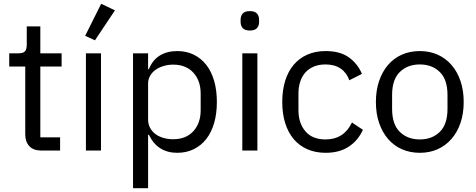

<svg xmlns="http://www.w3.org/2000/svg" viewBox="-20 -799 2528 1019"><path d="M199 0Q157 0 135.5 -23.5Q114 -47 114 -85V-446H29V-516H77Q103 -516 112.5 -526.5Q122 -537 122 -563V-659H194V-516H307V-446H194V-70H299V0Z M436 0V-516H516V0ZM484 -585 432 -609 517 -779 590 -744Z M686 -516H766V-432H770Q790 -481 828.5 -504.5Q867 -528 921 -528Q969 -528 1008 -509Q1047 -490 1074.5 -455Q1102 -420 1116.5 -370Q1131 -320 1131 -258Q1131 -196 1116.5 -146Q1102 -96 1074.5 -61Q1047 -26 1008 -7Q969 12 921 12Q816 12 770 -84H766V200H686ZM899 -60Q967 -60 1006 -102.5Q1045 -145 1045 -214V-302Q1045 -371 1006 -413.5Q967 -456 899 -456Q872 -456 847.5 -448.5Q823 -441 805 -428Q787 -415 776.5 -396.5Q766 -378 766 -357V-165Q766 -140 776.5 -120.5Q787 -101 805 -87.5Q823 -74 847.5 -67Q872 -60 899 -60Z M1306 -637Q1280 -637 1268.5 -649.5Q1257 -662 1257 -682V-695Q1257 -715 1268.5 -727.5Q1280 -740 1306 -740Q1332 -740 1343.5 -727.5Q1355 -715 1355 -695V-682Q1355 -662 1343.5 -649.5Q1332 -637 1306 -637ZM1266 -516H1346V0H1266Z M1708 12Q1654 12 1611 -7Q1568 -26 1538.5 -61Q1509 -96 1493.5 -146Q1478 -196 1478 -258Q1478 -320 1493.5 -370Q1509 -420 1538.5 -455Q1568 -490 1611 -509Q1654 -528 1708 -528Q1785 -528 1831.5 -494.5Q1878 -461 1901 -407L1834 -373Q1820 -413 1788 -435Q1756 -457 1708 -457Q1672 -457 1645 -445.5Q1618 -434 1600 -413.5Q1582 -393 1573 -364.5Q1564 -336 1564 -302V-214Q1564 -146 1600.5 -102.5Q1637 -59 1708 -59Q1805 -59 1848 -149L1906 -110Q1881 -54 1831.5 -21Q1782 12 1708 12Z M2208 12Q2156 12 2113 -7Q2070 -26 2039.5 -61.5Q2009 -97 1992 -146.5Q1975 -196 1975 -258Q1975 -319 1992 -369Q2009 -419 2039.5 -454.5Q2070 -490 2113 -509Q2156 -528 2208 -528Q2260 -528 2302.5 -509Q2345 -490 2376 -454.5Q2407 -419 2424 -369Q2441 -319 2441 -258Q2441 -196 2424 -146.5Q2407 -97 2376 -61.5Q2345 -26 2302.5 -7Q2260 12 2208 12ZM2208 -59Q2273 -59 2314 -99Q2355 -139 2355 -221V-295Q2355 -377 2314 -417Q2273 -457 2208 -457Q2143 -457 2102 -417Q2061 -377 2061 -295V-221Q2061 -139 2102 -99Q2143 -59 2208 -59Z"/></svg>

Font: IBM Plex Sans
Style: Regular
Weight: 400
Designer: Mike Abbink, Paul van der Laan, Pieter van Rosmalen
Foundry: Bold Monday
Version: Version 3.005